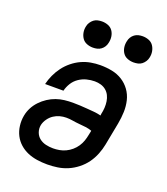

<svg xmlns="http://www.w3.org/2000/svg" viewBox="-139 -846 828 954"><g transform="rotate(20 275.0 -368.5)"><path d="M222 12Q194 12 167.5 8Q141 4 117.5 -6Q94 -16 75 -33Q56 -50 44.5 -72.5Q33 -95 29.5 -122Q26 -149 31 -176Q35 -198 45.5 -218.5Q56 -239 72.5 -256.5Q89 -274 109 -287Q129 -300 150.5 -307.5Q172 -315 194 -317.5Q216 -320 238 -320Q257 -320 276 -319Q295 -318 313.5 -316.5Q332 -315 350.5 -313.5Q369 -312 388 -307L389 -316Q393 -333 394 -350Q395 -367 392.5 -383.5Q390 -400 383 -414Q376 -428 364 -438Q352 -448 336.5 -452.5Q321 -457 304 -457Q283 -457 261.5 -451.5Q240 -446 221 -433Q202 -420 190 -400.5Q178 -381 173 -360H76Q82 -385 93 -409Q104 -433 120 -454.5Q136 -476 157.5 -493.5Q179 -511 203 -522Q227 -533 252.5 -537.5Q278 -542 303 -542Q335 -542 365 -536Q395 -530 419.5 -514.5Q444 -499 461 -475.5Q478 -452 485 -423Q492 -394 491 -363Q490 -332 484 -300L461 -180Q456 -154 445.5 -127.5Q435 -101 418.5 -78Q402 -55 378.5 -36.5Q355 -18 329 -7Q303 4 275.5 8Q248 12 222 12ZM222 -73Q238 -73 255 -76Q272 -79 288 -86.5Q304 -94 318 -106Q332 -118 342 -133Q352 -148 357.5 -164Q363 -180 366 -196L371 -220Q355 -226 338 -228Q321 -230 303 -231.5Q285 -233 267.5 -236Q250 -239 233 -239Q216 -239 199 -234.5Q182 -230 167 -220Q152 -210 141 -194.5Q130 -179 126 -162Q122 -142 128.5 -123.5Q135 -105 149.5 -93.5Q164 -82 183 -77.5Q202 -73 222 -73ZM452 -611Q435 -611 419.5 -617Q404 -623 395 -636Q386 -649 383.5 -665.5Q381 -682 385 -699Q387 -710 393 -720Q399 -730 408.5 -737Q418 -744 429 -746.5Q440 -749 451 -749Q468 -749 483.5 -743Q499 -737 508 -724Q517 -711 520 -694.5Q523 -678 519 -661Q517 -650 510.5 -640Q504 -630 495 -623Q486 -616 474.5 -613.5Q463 -611 452 -611ZM237 -611Q220 -611 204.5 -617Q189 -623 180 -636Q171 -649 168 -665.5Q165 -682 169 -699Q171 -710 177.5 -720Q184 -730 193 -737Q202 -744 213.5 -746.5Q225 -749 236 -749Q253 -749 268.5 -743Q284 -737 293 -724Q302 -711 304.5 -694.5Q307 -678 303 -661Q301 -650 295 -640Q289 -630 279.5 -623Q270 -616 259 -613.5Q248 -611 237 -611Z"/></g></svg>

Font: Lode Dark
Style: Bold Italic
Weight: 700
Italic angle: -11°
Monospace: yes
Designer: Belleve Invis
Foundry: Belleve Invis
Version: Version 29.2.0; ttfautohint (v1.8.3)